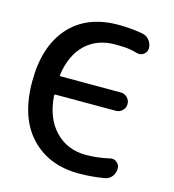

<svg xmlns="http://www.w3.org/2000/svg" viewBox="-111 -857 851 938"><g transform="rotate(15 314.5 -388.0)"><path d="M501 -122.1Q505.9 -124 510.7 -124Q524.4 -124 535.2 -115.2Q550.8 -103.5 550.8 -84Q550.8 -69.3 544.4 -55.7Q538.1 -42 526.4 -33.2Q514.6 -24.4 500 -22.5Q436.5 -11.7 373 -11.7Q219.7 -11.7 128.4 -109.4Q37.1 -207 37.1 -387.7Q37.1 -565.4 125.5 -664.6Q213.9 -763.7 373 -763.7Q436.5 -763.7 496.1 -752.9Q517.6 -749 531.7 -731.4Q545.9 -713.9 545.9 -691.4Q545.9 -671.9 530.3 -660.2Q519.5 -652.3 506.8 -652.3Q502 -652.3 496.1 -653.3Q475.6 -659.2 460.9 -662.1Q431.6 -667 382.8 -667Q290 -667 230.5 -609.4Q173.8 -552.7 160.2 -454.1Q159.2 -447.3 166 -447.3H468.8Q488.3 -447.3 502 -433.6Q515.6 -419.9 515.6 -400.9Q515.6 -381.8 502 -368.2Q488.3 -354.5 468.8 -354.5H164.1Q157.2 -354.5 158.2 -346.7Q166 -237.3 225.6 -173.8Q287.1 -108.4 382.8 -108.4Q438.5 -108.4 501 -122.1Z"/></g></svg>

Font: Gen Jyuu Gothic Medium
Style: Regular
Weight: 500
Designer: [Source Han Sans]
Ryoko NISHIZUKA  (kana & ideographs); Paul D. Hunt (Latin, Greek & Cyrillic); Wenlong ZHANG  (bopomofo
Version: Version 1.002.20150607